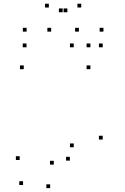

<svg xmlns="http://www.w3.org/2000/svg" viewBox="-20 -969 660 1011"><path d="M520.9 -720V-740H500.9V-720ZM368.3 -720V-740H348.3V-720ZM368.3 -193.6V-213.6H348.3V-193.6ZM347.8 -123.2V-143.2H327.8V-123.2ZM263.3 -102.2V-122.2H243.3V-102.2ZM83.6 -126.5V-146.5H63.6V-126.5ZM101.4 5.2V-14.8H81.4V5.2ZM244.1 21.6V1.6H224.1V21.6ZM520.9 -234.2V-254.2H500.9V-234.2ZM119.7 -720V-740H99.7V-720ZM105.1 -604.6V-624.6H85.1V-604.6ZM456 -604.6V-624.6H436V-604.6ZM456 -720V-740H436V-720ZM249.4 -802.5V-822.5H229.4V-802.5ZM334.8 -904.5V-924.5H314.8V-904.5ZM310.1 -904.5V-924.5H290.1V-904.5ZM395.4 -802.5V-822.5H375.4V-802.5ZM524.7 -802.5V-822.5H504.7V-802.5ZM407.7 -929.4V-949.4H387.7V-929.4ZM237.2 -929.4V-949.4H217.2V-929.4ZM120.2 -802.5V-822.5H100.2V-802.5Z"/></svg>

Font: Monaspace Argon Dots Var
Style: Regular
Weight: 400
Designer: Riley Cran and the Lettermatic Team
Version: Version 1.100 (Monaspace Argon Dots)